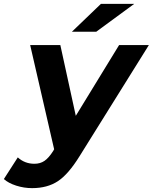

<svg xmlns="http://www.w3.org/2000/svg" viewBox="-110 -771 790 993"><path d="M660 -538 302 36Q244 130 189.5 166Q135 202 56 202Q14 202 -26.5 189Q-67 176 -90 155L-18 43Q18 76 68 76Q98 76 120 61Q142 46 165 10L170 1L46 -538H202L282 -172L506 -538ZM412 -751H584L388 -607H262Z"/></svg>

Font: Idrija
Style: Bold Italic
Weight: 700
Italic angle: -11.3°
Designer: Julieta Ulanovsky
Foundry: Julieta Ulanovsky
Version: Version 7.200